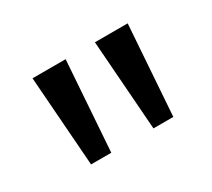

<svg xmlns="http://www.w3.org/2000/svg" viewBox="-65 -823 527 477"><g transform="rotate(-30 198.5 -585.0)"><path d="M157 -714H62L81 -456H139ZM335 -714H241L260 -456H317Z"/></g></svg>

Font: Noto Sans Ethiopic SemiCondensed
Style: Regular
Weight: 400
Width: 4
Designer: Monotype Design Team
Foundry: Monotype Imaging Inc.
Version: Version 2.102